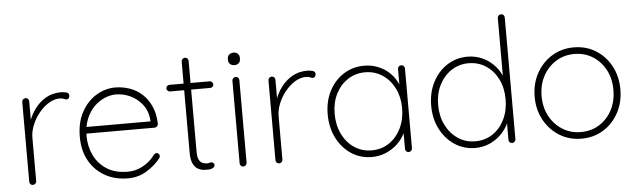

<svg xmlns="http://www.w3.org/2000/svg" viewBox="-48 -915 3646 1100"><g transform="rotate(-5 1775.5 -365.0)"><path d="M103 0Q94 0 88.5 -6Q83 -12 83 -20V-479Q83 -487 89 -493Q95 -499 103 -499Q112 -499 117.5 -493Q123 -487 123 -479V-310L106 -284Q106 -323 119.5 -363Q133 -403 159 -437.5Q185 -472 222.5 -493.5Q260 -515 309 -515Q323 -515 339 -511Q355 -507 355 -492Q355 -483 350 -477Q345 -471 337 -471Q331 -471 322.5 -475.5Q314 -480 298 -480Q266 -480 235 -461Q204 -442 178.5 -410.5Q153 -379 138 -342Q123 -305 123 -270V-20Q123 -12 117 -6Q111 0 103 0Z M650 10Q575 10 517.5 -22Q460 -54 427 -112.5Q394 -171 394 -250Q394 -334 426.5 -393Q459 -452 510.5 -483.5Q562 -515 620 -515Q662 -515 702 -501.5Q742 -488 773.5 -459.5Q805 -431 824.5 -388.5Q844 -346 846 -287Q846 -279 840 -272.5Q834 -266 826 -266H418L412 -304H815L805 -295V-313Q800 -366 771.5 -402Q743 -438 703 -456.5Q663 -475 620 -475Q590 -475 557 -461.5Q524 -448 496 -420.5Q468 -393 450.5 -351Q433 -309 433 -253Q433 -192 457.5 -141Q482 -90 530.5 -59Q579 -28 650 -28Q684 -28 714 -39.5Q744 -51 768 -70Q792 -89 807 -111Q815 -120 824 -120Q831 -120 836 -114.5Q841 -109 841 -102Q841 -95 837 -90Q806 -50 757.5 -20Q709 10 650 10Z M931 -503H1163Q1171 -503 1176.5 -497Q1182 -491 1182 -484Q1182 -476 1176.5 -470.5Q1171 -465 1163 -465H931Q924 -465 918 -471Q912 -477 912 -484Q912 -492 918 -497.5Q924 -503 931 -503ZM1033 -650Q1042 -650 1047.5 -644Q1053 -638 1053 -630V-109Q1053 -76 1061.5 -60.5Q1070 -45 1083 -40.5Q1096 -36 1108 -36Q1115 -36 1120 -38Q1125 -40 1132 -40Q1139 -40 1144 -34.5Q1149 -29 1149 -22Q1149 -13 1137.5 -6.5Q1126 0 1109 0Q1103 0 1087.5 -0.5Q1072 -1 1054.5 -9.5Q1037 -18 1025 -40.5Q1013 -63 1013 -107V-630Q1013 -638 1019 -644Q1025 -650 1033 -650Z M1333 -495V-20Q1333 -12 1327 -6Q1321 0 1313 0Q1304 0 1298.5 -6Q1293 -12 1293 -20V-495Q1293 -503 1299 -509Q1305 -515 1313 -515Q1322 -515 1327.5 -509Q1333 -503 1333 -495ZM1313 -583Q1297 -583 1287.5 -592Q1278 -601 1278 -615V-623Q1278 -637 1288 -646Q1298 -655 1314 -655Q1328 -655 1337.5 -646Q1347 -637 1347 -623V-615Q1347 -601 1337.5 -592Q1328 -583 1313 -583Z M1519 0Q1510 0 1504.5 -6Q1499 -12 1499 -20V-479Q1499 -487 1505 -493Q1511 -499 1519 -499Q1528 -499 1533.5 -493Q1539 -487 1539 -479V-310L1522 -284Q1522 -323 1535.5 -363Q1549 -403 1575 -437.5Q1601 -472 1638.5 -493.5Q1676 -515 1725 -515Q1739 -515 1755 -511Q1771 -507 1771 -492Q1771 -483 1766 -477Q1761 -471 1753 -471Q1747 -471 1738.5 -475.5Q1730 -480 1714 -480Q1682 -480 1651 -461Q1620 -442 1594.5 -410.5Q1569 -379 1554 -342Q1539 -305 1539 -270V-20Q1539 -12 1533 -6Q1527 0 1519 0Z M2264 -499Q2273 -499 2278.5 -493Q2284 -487 2284 -479V-20Q2284 -12 2278 -6Q2272 0 2264 0Q2255 0 2249.5 -6Q2244 -12 2244 -20V-162L2260 -175Q2260 -143 2244 -110Q2228 -77 2200 -50Q2172 -23 2134 -6.5Q2096 10 2052 10Q1985 10 1932.5 -25Q1880 -60 1850 -120Q1820 -180 1820 -255Q1820 -331 1850.5 -389.5Q1881 -448 1933.5 -481.5Q1986 -515 2052 -515Q2095 -515 2133 -499.5Q2171 -484 2199.5 -456Q2228 -428 2244 -390.5Q2260 -353 2260 -309L2244 -334V-479Q2244 -487 2249.5 -493Q2255 -499 2264 -499ZM2054 -28Q2110 -28 2154 -57.5Q2198 -87 2223 -138.5Q2248 -190 2248 -255Q2248 -317 2223 -367.5Q2198 -418 2154 -447.5Q2110 -477 2054 -477Q1999 -477 1955 -448.5Q1911 -420 1885.5 -370Q1860 -320 1860 -255Q1860 -190 1885 -138.5Q1910 -87 1954 -57.5Q1998 -28 2054 -28Z M2859 -740Q2868 -740 2873.5 -734Q2879 -728 2879 -720V-20Q2879 -12 2873 -6Q2867 0 2859 0Q2850 0 2844.5 -6Q2839 -12 2839 -20V-162L2855 -184Q2855 -150 2839.5 -115.5Q2824 -81 2795.5 -52.5Q2767 -24 2729 -7Q2691 10 2647 10Q2581 10 2528.5 -24.5Q2476 -59 2445.5 -118.5Q2415 -178 2415 -253Q2415 -328 2445.5 -387.5Q2476 -447 2528.5 -481Q2581 -515 2647 -515Q2688 -515 2725.5 -499.5Q2763 -484 2792 -456Q2821 -428 2838 -390.5Q2855 -353 2855 -309L2839 -334V-720Q2839 -728 2844.5 -734Q2850 -740 2859 -740ZM2649 -28Q2706 -28 2749.5 -57Q2793 -86 2818 -137Q2843 -188 2843 -253Q2843 -318 2818 -368.5Q2793 -419 2749 -448Q2705 -477 2649 -477Q2594 -477 2550 -448Q2506 -419 2480.5 -368.5Q2455 -318 2455 -253Q2455 -189 2480.5 -138Q2506 -87 2550 -57.5Q2594 -28 2649 -28Z M3503 -252Q3503 -178 3471 -118.5Q3439 -59 3383.5 -24.5Q3328 10 3257 10Q3187 10 3131 -24.5Q3075 -59 3042.5 -118.5Q3010 -178 3010 -252Q3010 -327 3042.5 -386.5Q3075 -446 3131 -480.5Q3187 -515 3257 -515Q3328 -515 3383.5 -480.5Q3439 -446 3471 -386.5Q3503 -327 3503 -252ZM3463 -252Q3463 -317 3436.5 -367.5Q3410 -418 3363.5 -447.5Q3317 -477 3257 -477Q3198 -477 3151 -447.5Q3104 -418 3077 -367.5Q3050 -317 3050 -252Q3050 -188 3077 -137.5Q3104 -87 3151 -57.5Q3198 -28 3257 -28Q3317 -28 3363.5 -57.5Q3410 -87 3436.5 -137.5Q3463 -188 3463 -252Z"/></g></svg>

Font: Quicksand Variable Light
Style: Regular
Weight: 300
Designer: Andrew Paglinawan
Foundry: Andrew Paglinawan
Version: Version 3.004